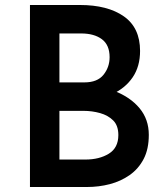

<svg xmlns="http://www.w3.org/2000/svg" viewBox="-20 -749 671 769"><path d="M300 -729Q411 -729 476 -683.5Q541 -638 541 -545Q541 -483 511.5 -439.5Q482 -396 430.5 -372.5Q379 -349 311 -347L294 -410Q375 -409 438.5 -384.5Q502 -360 539 -315.5Q576 -271 576 -209Q576 -152 555.5 -112.5Q535 -73 499.5 -48Q464 -23 420 -11.5Q376 0 328 0H100V-729ZM318 -419Q370 -419 394.5 -449.5Q419 -480 419 -520Q419 -569 388 -592Q357 -615 305 -615H218V-419ZM322 -110Q378 -110 416 -133.5Q454 -157 454 -208Q454 -246 433.5 -266.5Q413 -287 381 -296Q349 -305 314 -305H218V-110Z"/></svg>

Font: Reem Kufi Fun Medium
Style: Regular
Weight: 500
Designer: Khaled Hosny
Version: Version 1.005